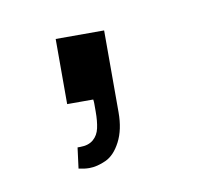

<svg xmlns="http://www.w3.org/2000/svg" viewBox="-38 -142 329 283"><g transform="rotate(-10 126.0 0.0)"><path d="M64 65.5Q66 65.5 68 65.5Q80.5 65.5 87.8 59.2Q95 53 97.2 42.8Q99.5 32.5 99.5 18Q99.5 15 99.5 12Q99.5 8.5 99.5 5.8Q99.5 3 99 0H60V-97.5H132.5V25Q132.5 51 123.2 68.8Q114 86.5 100.8 92.5Q87.5 98.5 76 98.5Q68.5 98.5 60 96.5Z"/></g></svg>

Font: Vela Sans Light
Style: Regular
Weight: 300
Designer: Principal design: Mikhail Sharanda - project Manrope.
Design modification: Ravid Balaliev
Foundry: Mikhail Sharanda
Version: Version 1.001